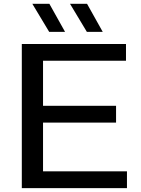

<svg xmlns="http://www.w3.org/2000/svg" viewBox="-20 -966 722 986"><path d="M92 0V-740H627V-654H201V-422.5H576V-336.5H201V-86H632V0ZM426 -802.5 339.5 -946.5H427L507.5 -802.5ZM232.5 -802.5 146 -946.5H233.5L314 -802.5Z"/></svg>

Font: Encode Sans Expanded Medium
Style: Regular
Weight: 500
Width: 7
Designer: Multiple Designers
Foundry: Impallari Type
Version: Version 3.000; ttfautohint (v1.8.3) -l 8 -r 50 -G 200 -x 14 